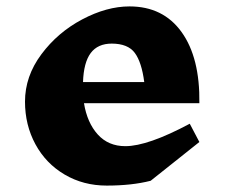

<svg xmlns="http://www.w3.org/2000/svg" viewBox="-20 -569 701 599"><path d="M602 -247H242Q252 -186 285 -149.5Q318 -113 371 -113Q441 -113 572 -183L602 -126L450 -5Q391 10 313 10Q240 10 181.5 -24.5Q123 -59 90.5 -119Q58 -179 58 -252Q58 -331 109 -399.5Q160 -468 236.5 -508.5Q313 -549 384 -549Q489 -549 546.5 -469Q604 -389 602 -247ZM239 -313H430Q422 -375 400.5 -404Q379 -433 328 -433H329Q285 -433 263 -403.5Q241 -374 239 -313Z"/></svg>

Font: Inknut Antiqua
Style: Bold
Weight: 700
Designer: Claus Eggers Sørensen
Foundry: Claus Eggers Sørensen
Version: Version 1.003; ttfautohint (v1.8.2) -l 8 -r 50 -G 200 -x 14 